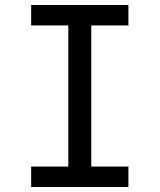

<svg xmlns="http://www.w3.org/2000/svg" viewBox="-20 -750 640 770"><path d="M105 0V-82H254V-648H105V-730H495V-648H346V-82H495V0Z"/></svg>

Font: JetBrains Mono Zero
Style: Regular-Zero
Weight: 400
Designer: Philipp Nurullin, Konstantin Bulenkov
Foundry: JetBrains
Version: Version 2.211